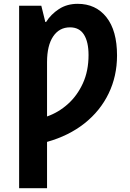

<svg xmlns="http://www.w3.org/2000/svg" viewBox="-20 -744 678 1004"><path d="M386 -724Q481 -724 536.5 -654Q592 -584 592 -454Q592 -346 548 -255Q504 -164 422 -99Q340 -34 226 -2V240H80V-714H196L217 -629H221Q246 -669 288 -696.5Q330 -724 386 -724ZM346 -601Q290 -601 258 -553.5Q226 -506 226 -419V-135Q286 -156 335 -200Q384 -244 413.5 -308.5Q443 -373 443 -456Q443 -525 419 -563Q395 -601 346 -601Z"/></svg>

Font: Noto Sans SemiCondensed
Style: Bold
Weight: 700
Width: 4
Designer: Monotype Design Team
Foundry: Monotype Imaging Inc.
Version: Version 2.013; ttfautohint (v1.8.4.7-5d5b)